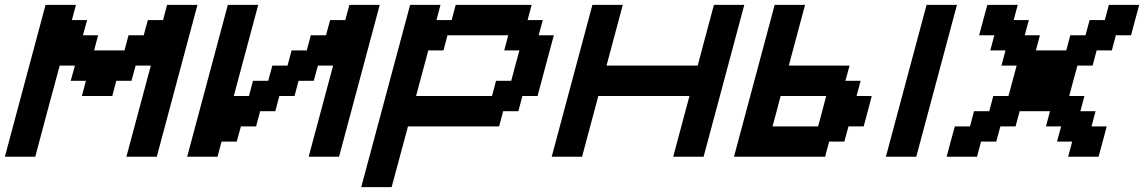

<svg xmlns="http://www.w3.org/2000/svg" viewBox="-20 -645 4707 790"><path d="M500 0H625Q652.8 -104 708.7 -312.3Q764.6 -520.5 792.5 -625H667.5L650.9 -562.5H588.4L571.3 -500H508.8L492.2 -437.5H367.2L383.8 -500H321.3L338.4 -562.5H275.9L292.5 -625H167.5Q139.6 -520.5 83.7 -312.3Q27.8 -104 0 0H125Q141.6 -62.5 175 -187.5Q208.5 -312.5 225.6 -375H288.1L271 -312.5H333.5L316.9 -250H441.9L458.5 -312.5H521L538.1 -375H600.6Q584 -312.5 550.3 -187.5Q516.6 -62.5 500 0Z M1250 0H1375Q1402.8 -104 1458.7 -312.3Q1514.6 -520.5 1542.5 -625H1417.5L1400.9 -562.5H1338.4L1321.3 -500H1258.8L1242.2 -437.5H1179.7L1163.1 -375H1100.6L1083.5 -312.5H1021L1004.4 -250H941.9Q958.5 -312.5 992.2 -437.5Q1025.9 -562.5 1042.5 -625H917.5Q889.6 -520.5 833.7 -312.3Q777.8 -104 750 0H875L891.6 -62.5H954.1L971.2 -125H1033.7L1050.3 -187.5H1112.8L1129.4 -250H1191.9L1208.5 -312.5H1271L1288.1 -375H1350.6Q1334 -312.5 1300.3 -187.5Q1266.6 -62.5 1250 0Z M1466.3 125H1591.3Q1602.5 83.5 1625 0.2Q1647.5 -83 1658.7 -125H2033.7L2050.3 -187.5H2112.8L2129.4 -250H2191.9Q2203.1 -292 2225.3 -375.2Q2247.6 -458.5 2258.8 -500H2196.3L2213.4 -562.5H2150.9L2167.5 -625H1855L1838.4 -562.5H1775.9L1792.5 -625H1667.5Q1633.8 -500 1566.9 -250Q1500 0 1466.3 125ZM2004.4 -250H1691.9L1742.2 -437.5H1804.7L1821.3 -500H2071.3L2054.7 -437.5H2117.2Q2111.3 -417 2100.1 -375Q2088.9 -333 2083.5 -312.5H2021Z M2750 0H2875Q2902.8 -104 2958.7 -312.3Q3014.6 -520.5 3042.5 -625H2917.5Q2906.2 -583.5 2884 -500Q2861.8 -416.5 2850.6 -375H2475.6Q2486.8 -416.5 2509 -500Q2531.2 -583.5 2542.5 -625H2417.5Q2389.6 -520.5 2333.7 -312.3Q2277.8 -104 2250 0H2375Q2386.2 -42 2408.4 -125Q2430.7 -208 2441.9 -250H2816.9Q2805.7 -208.5 2783.4 -125.2Q2761.2 -42 2750 0Z M3625 0H3750Q3777.8 -104 3833.7 -312.3Q3889.6 -520.5 3917.5 -625H3792.5Q3764.6 -520.5 3708.7 -312.3Q3652.8 -104 3625 0ZM3000 0H3375L3391.6 -62.5H3454.1L3471.2 -125H3533.7Q3539.6 -145.5 3550.5 -187.3Q3561.5 -229 3566.9 -250H3504.4L3521 -312.5H3458.5L3475.6 -375H3225.6Q3236.8 -416.5 3259 -500Q3281.2 -583.5 3292.5 -625H3167.5Q3139.6 -520.5 3083.7 -312.3Q3027.8 -104 3000 0ZM3346.2 -125H3158.7Q3164.6 -145.5 3175.5 -187.3Q3186.5 -229 3191.9 -250H3379.4Q3374 -229 3363 -187.3Q3352.1 -145.5 3346.2 -125Z M4375 0H4500Q4505.9 -21 4517.1 -62.5Q4528.3 -104 4533.7 -125H4471.2L4487.8 -187.5H4425.3L4441.9 -250H4379.4Q4384.8 -270.5 4396 -312.3Q4407.2 -354 4413.1 -375H4475.6L4492.2 -437.5H4554.7L4571.3 -500H4633.8Q4639.2 -520.5 4650.4 -562.3Q4661.6 -604 4667.5 -625H4542.5L4525.9 -562.5H4463.4L4446.3 -500H4383.8L4367.2 -437.5H4242.2L4258.8 -500H4196.3L4213.4 -562.5H4150.9L4167.5 -625H4042.5Q4036.6 -604 4025.4 -562.3Q4014.2 -520.5 4008.8 -500H4071.3L4054.7 -437.5H4117.2L4100.6 -375H4163.1Q4157.7 -354 4146.2 -312.3Q4134.8 -270.5 4129.4 -250H4066.9L4050.3 -187.5H3987.8L3971.2 -125H3908.7Q3902.8 -104 3891.6 -62.5Q3880.4 -21 3875 0H4000L4016.6 -62.5H4079.1L4096.2 -125H4158.7L4175.3 -187.5H4300.3L4283.7 -125H4346.2L4329.1 -62.5H4391.6Z"/></svg>

Font: Faithful 32x
Style: Oblique
Weight: 400
Foundry: Faithful Resource Pack
Version: Version 1.0; January 27, 2023